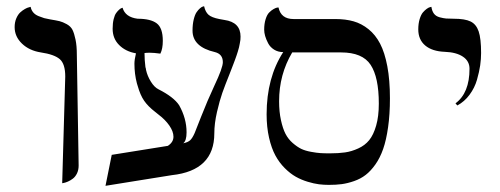

<svg xmlns="http://www.w3.org/2000/svg" viewBox="-20 -581 1602 615"><path d="M179.2 5.9 189 -335.9Q189 -376.5 171.4 -391.6Q153.8 -406.7 110.8 -413.1Q73.7 -418.9 50.3 -441.4Q26.9 -463.9 26.9 -494.1Q26.9 -509.8 32.2 -522.2Q37.6 -534.7 44.9 -541.3Q52.2 -547.9 59.8 -552.2Q67.4 -556.6 72.8 -557.6L78.1 -559.1Q80.1 -548.8 86.4 -541.3Q92.8 -533.7 103.8 -529.3Q114.7 -524.9 121.6 -522.9Q128.4 -521 140.1 -519Q160.6 -515.6 170.7 -513.2Q180.7 -510.7 193.6 -503.7Q206.5 -496.6 212.2 -485.4Q217.8 -474.1 221.9 -454.3Q226.1 -434.6 226.1 -405.8Q226.6 -376.5 229 -228.3Q231.4 -80.1 231.9 -50.8Q231.9 -36.6 226.6 -25.6Q221.2 -14.6 213.4 -8.8Q205.6 -2.9 197.8 0.5Q189.9 3.9 184.6 4.9Z M566.9 -122.1Q581.5 -125 588.9 -131.6Q596.2 -138.2 603.5 -154.8Q604.5 -157.2 624.3 -207.5Q644 -257.8 666.5 -306.2Q693.8 -363.8 693.8 -381.8Q693.8 -407.7 668.5 -414.1Q596.7 -430.7 596.7 -482.9Q596.7 -503.4 600.6 -519Q604.5 -534.7 609.9 -542.2Q615.2 -549.8 620.6 -554.4Q626 -559.1 629.9 -560.1L633.8 -561Q637.7 -543 647.7 -533.9Q657.7 -524.9 682.6 -520Q689.9 -518.6 698.7 -517.1Q750.5 -509.8 750.5 -463.9Q750.5 -458.5 750 -453.1Q749.5 -447.8 748 -441.2Q746.6 -434.6 745.6 -429.4Q744.6 -424.3 741.9 -416.3Q739.3 -408.2 737.8 -403.6Q736.3 -398.9 732.7 -389.2Q729 -379.4 727.5 -375.5Q726.1 -371.6 721.7 -360.4Q717.3 -349.1 715.8 -345.2Q700.7 -307.6 692.1 -283.4Q683.6 -259.3 675 -222.2Q666.5 -185.1 666.5 -153.8Q666.5 -34.7 530.8 -20Q495.1 -14.2 424.1 -2.9Q353 8.3 317.9 14.2L337.9 -85L517.6 -113.8Q535.6 -125.5 535.6 -143.1Q535.6 -159.7 522.5 -178.7Q509.3 -197.8 487.8 -213.9Q480 -219.7 477.5 -222.2Q454.1 -240.2 441.7 -258.3Q429.2 -276.4 420.9 -306.2Q420.4 -307.1 419.7 -310.1Q418.9 -313 418.5 -314Q410.6 -344.2 410.6 -377Q410.6 -389.6 415.5 -410.2Q382.3 -416 361.6 -436.8Q340.8 -457.5 340.8 -488.8Q340.8 -506.3 344 -519.5Q347.2 -532.7 352.1 -539.3Q356.9 -545.9 361.6 -550Q366.2 -554.2 369.6 -555.2L372.6 -556.2Q381.3 -525.9 420.9 -521Q462.4 -521 481.9 -506.3Q501.5 -491.7 501.5 -450.2Q501.5 -424.8 493.7 -409.2Q472.7 -412.1 459.5 -412.1Q448.7 -412.1 442.9 -411.1Q442.9 -388.7 445.8 -366.2Q447.8 -360.4 447.8 -356.9Q452.1 -337.4 463.4 -319.3Q474.6 -301.3 487.8 -294.9Q536.1 -270.5 553.7 -244.1Q577.6 -201.7 577.6 -157.2Q577.6 -129.9 566.9 -122.1Z M1072.3 -413.1H916Q874 -342.3 874 -256.8Q874 -223.1 879.9 -196.3Q885.7 -169.4 894.5 -152.3Q903.3 -135.3 917.7 -122.8Q932.1 -110.4 944.8 -104.2Q957.5 -98.1 976.1 -94.7Q994.6 -91.3 1006.3 -90.6Q1018.1 -89.8 1036.1 -89.8Q1064.5 -89.8 1085.2 -92.8Q1106 -95.7 1127.4 -105.5Q1148.9 -115.2 1162.6 -132.1Q1176.3 -148.9 1184.8 -178.5Q1193.4 -208 1193.4 -249Q1193.4 -333.5 1167.2 -373.3Q1141.1 -413.1 1072.3 -413.1ZM1033.2 11.2Q1017.6 11.2 1001.7 9.3Q985.8 7.3 965.6 1.2Q945.3 -4.9 927.5 -14.9Q909.7 -24.9 892.1 -42.5Q874.5 -60.1 862.1 -83Q849.6 -106 841.8 -139.9Q834 -173.8 834 -214.8Q834 -332 887.2 -414.1Q870.6 -414.1 857.9 -422.1Q845.2 -430.2 838.9 -442.4Q832.5 -454.6 829.3 -465.6Q826.2 -476.6 826.2 -485.8Q826.2 -504.9 830.8 -519.5Q835.4 -534.2 842.3 -541Q849.1 -547.9 856 -551.8Q862.8 -555.7 867.2 -556.6L872.1 -557.1Q879.9 -520 920.4 -520H1054.2Q1086.9 -520 1112.5 -512.7Q1138.2 -505.4 1160.4 -487.5Q1182.6 -469.7 1197.5 -441.2Q1212.4 -412.6 1220.7 -368.4Q1229 -324.2 1229 -266.1Q1229 -214.8 1223.1 -173.6Q1217.3 -132.3 1207.3 -103.8Q1197.3 -75.2 1182.4 -54.2Q1167.5 -33.2 1151.4 -20.8Q1135.3 -8.3 1114.3 -1Q1093.3 6.3 1074.7 8.8Q1056.2 11.2 1033.2 11.2Z M1444.8 -243.2 1439 -250Q1483.9 -283.2 1483.9 -360.8Q1483.9 -385.3 1462.9 -399.4Q1441.9 -413.6 1404.8 -415Q1364.3 -416.5 1342 -435.3Q1319.8 -454.1 1319.8 -486.8Q1319.8 -505.4 1324.2 -519.8Q1328.6 -534.2 1334.7 -541.3Q1340.8 -548.3 1346.9 -552.7Q1353 -557.1 1357.4 -558.1L1361.8 -559.1Q1363.8 -545.4 1370.1 -537.1Q1376.5 -528.8 1388.4 -525.6Q1400.4 -522.5 1408.9 -521.7Q1417.5 -521 1433.1 -521Q1469.2 -521 1487.3 -512.2Q1505.4 -503.4 1513.2 -480.5Q1521 -457.5 1521 -411.1Q1521 -392.1 1518.1 -371.6Q1515.1 -351.1 1507.8 -325.4Q1500.5 -299.8 1484.1 -277.6Q1467.8 -255.4 1444.8 -243.2Z"/></svg>

Font: Common Serif
Style: Regular
Weight: 400
Designer: Philipp H. Poll, Khaled Hosny
Foundry: Stefan Peev, Context Ltd.
Version: Version 1.026